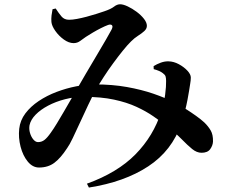

<svg xmlns="http://www.w3.org/2000/svg" viewBox="-20 -787 1040 877"><path d="M220 -744.8Q217.3 -731.8 215.4 -716.3Q213.6 -700.8 214.9 -686.3Q216.8 -668.4 232.6 -645.9Q248.4 -623.3 271.4 -606.6Q294.4 -590 316.4 -590Q333.2 -590 347 -600.5Q360.8 -610.9 372.3 -618.6Q386.8 -628.1 404.5 -638.5Q422.3 -649 440.7 -658.3Q459.1 -667.7 473.7 -673Q486.1 -677.2 491.5 -671.6Q496.9 -666.1 489.4 -651.4Q483.1 -639 464.3 -606.7Q445.6 -574.4 420.8 -532.7Q396.1 -491.1 371.3 -449Q346.4 -406.9 328.4 -374.9Q319.2 -359 304.3 -333.3Q289.4 -307.6 272.7 -278.7Q256 -249.8 240.1 -223.7Q224.2 -197.6 212.2 -181.1Q195.5 -157.2 182.8 -147.6Q170.2 -137.9 153.6 -137.9Q142.5 -137.9 132.3 -149.9Q122.2 -162 117 -179.8Q111.8 -197.7 114.9 -215.3Q120.3 -240.2 142.7 -263.2Q165.1 -286.1 199.7 -304.4Q234.4 -322.8 276.8 -333.7Q319.1 -344.6 364.1 -344.6Q442 -344.6 500.6 -332Q559.2 -319.5 603.3 -299.1Q647.4 -278.7 680.4 -255.8Q713.5 -232.9 739.7 -212.3Q781.4 -180.1 809.1 -151.8Q836.7 -123.5 857.8 -106.3Q878.9 -89.2 900.6 -89.2Q928.3 -89.2 940.2 -105.8Q952.2 -122.5 952.9 -141Q953.6 -171.7 942.4 -191.1Q931.1 -210.5 913 -227.9Q897.8 -241.9 875.5 -257.8Q853.2 -273.8 827.7 -289.9Q802.2 -306.1 776.5 -319Q734.7 -340.4 680.6 -359Q626.4 -377.6 559.9 -389.5Q493.4 -401.5 412.7 -401.5Q373 -401.5 327.5 -392.6Q282.1 -383.7 238.1 -367Q194.1 -350.3 156.9 -325.5Q119.7 -300.6 95.9 -269Q72.1 -237.3 67.8 -198.8Q63.4 -158 74 -116.9Q84.6 -75.9 106.9 -48.8Q129.1 -21.8 158.3 -21.8Q199.1 -21.8 227.8 -43Q256.5 -64.1 286.7 -110.4Q297.1 -124.5 312.3 -156.2Q327.5 -187.9 345.7 -227.7Q363.9 -267.4 382.7 -307.2Q401.5 -347 417.6 -376.3Q432.9 -403.3 453.7 -435.3Q474.4 -467.3 497.1 -498.2Q519.7 -529.1 541 -555.5Q562.4 -582 578.2 -597.4Q594 -613.3 610.8 -623.9Q627.5 -634.5 639.2 -645.1Q650.9 -655.8 650.9 -669.1Q650.9 -683.9 637.6 -701Q624.2 -718.1 604.1 -733.1Q584 -748 563.3 -757.8Q542.7 -767.5 528.6 -767.5Q514.7 -767.5 500.8 -756.6Q486.8 -745.7 456.7 -735.5Q440.3 -730 418.9 -723.1Q397.4 -716.3 374.9 -710.4Q352.4 -704.5 331.6 -700.6Q310.9 -696.7 295.6 -696.7Q273.6 -696.7 261 -711.7Q248.3 -726.7 234.4 -748.2ZM682.1 -471.2Q710.6 -463.6 723.9 -452.7Q733.9 -445.5 736.2 -438.1Q738.5 -430.8 738.7 -417.1Q739.3 -393.2 734.3 -354.2Q729.3 -315.3 716.3 -276.5Q680.9 -165.6 598.8 -82Q516.6 1.6 377.1 52L386.1 69.7Q548.2 44.4 657 -27.1Q765.8 -98.6 807.9 -222Q817.5 -250.8 824.7 -278.9Q831.9 -307.1 836.5 -331.6Q841.1 -356.2 843.6 -371.8Q845.6 -387.2 848.6 -403.4Q851.6 -419.7 851.6 -432.9Q851.6 -447.4 835.9 -464.3Q820.2 -481.1 796.9 -493.7Q773.7 -506.3 749.8 -506.8Q732.5 -507.4 714.4 -500.8Q696.3 -494.2 681.6 -484.9Z"/></svg>

Font: Noto Serif SC
Style: Regular
Weight: 200
Designer: Ryoko NISHIZUKA 西塚涼子 (kana & ideographs); Frank Grießhammer (Latin, Greek & Cyrillic); Wenlong ZHANG 张文龙 (bopomofo); San
Foundry: Adobe
Version: Version 2.001;hotconv 1.1.0;makeotfexe 2.6.0